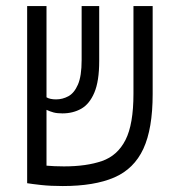

<svg xmlns="http://www.w3.org/2000/svg" viewBox="-20 -606 626 635"><path d="M187.5 9.3Q147.5 9.3 116.2 5.9Q85 2.4 70.3 0H69.8V-585.9H133.8V-284.2Q145 -277.3 165.5 -277.3Q187 -277.3 206.3 -287.8Q225.6 -298.3 237.8 -326.4Q250 -354.5 250 -407.2V-585.9H308.1V-404.3Q308.1 -337.4 292 -299.6Q275.9 -261.7 248.5 -246.3Q221.2 -231 186.5 -231Q168.9 -231 157.2 -234.1Q145.5 -237.3 133.8 -242.7V-58.1Q145.5 -57.1 160.2 -56.4Q174.8 -55.7 191.4 -55.7Q266.1 -55.7 317.4 -73.5Q368.7 -91.3 395 -143.1Q421.4 -194.8 421.4 -295.9V-585.9H484.9V-294.9Q484.9 -180.2 454.1 -113.8Q423.3 -47.4 357.7 -19Q292 9.3 187.5 9.3Z"/></svg>

Font: CaskaydiaCove NFP Light
Style: Regular
Weight: 300
Designer: Aaron Bell
Foundry: Saja Typeworks
Version: Version 2111.001; VTT 6.35;Nerd Fonts 3.1.1